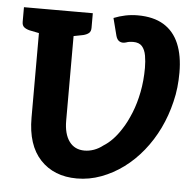

<svg xmlns="http://www.w3.org/2000/svg" viewBox="-53 -789 869 850"><g transform="rotate(5 382.0 -363.5)"><path d="M319 8Q217 8 156.5 -56.5Q96 -121 96 -243V-727H250V-243Q250 -184 274 -151Q298 -118 342 -118Q363 -118 384 -125.5Q405 -133 424 -148Q466 -174 500 -227Q512 -245 521.5 -264Q531 -283 540 -305Q557 -347 567 -398Q577 -449 577 -506Q577 -535 572.5 -560.5Q568 -586 555 -601Q542 -616 515 -616Q508 -616 500 -615Q492 -614 484 -611Q468 -606 456 -612Q444 -618 439 -636L419 -714Q444 -724 470.5 -729.5Q497 -735 525 -735Q595 -735 640.5 -707.5Q686 -680 708.5 -627Q731 -574 731 -498Q731 -465 727.5 -432.5Q724 -400 716 -368Q701 -305 674 -249Q647 -193 609 -146Q571 -99 525 -65Q479 -31 426.5 -11.5Q374 8 319 8ZM118 -727 104 -617 54 -627Q38 -631 29 -638.5Q20 -646 20 -662V-727ZM326 -727V-662Q326 -646 317 -638.5Q308 -631 292 -627L241 -617L228 -727Z"/></g></svg>

Font: Aleo ExtraBold
Style: Regular
Weight: 800
Designer: Alessio Laiso
Foundry: Alessio Laiso
Version: Version 2.001;gftools[0.9.29]